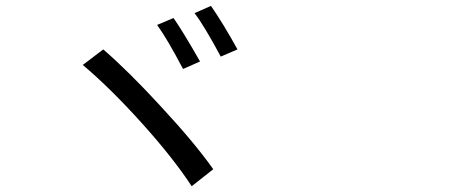

<svg xmlns="http://www.w3.org/2000/svg" viewBox="-20 -730 1540 651"><path d="M629.9 -98.6Q567.4 -194.3 460 -313.5Q353.5 -431.6 260.7 -509.8L330.1 -562.5Q416 -488.3 525.4 -369.1Q639.6 -246.1 703.1 -156.2ZM600.6 -496.1Q547.9 -596.7 512.7 -645.5L568.4 -668.9Q603.5 -618.2 658.2 -521.5ZM728.5 -538.1Q671.9 -643.6 639.6 -685.5L695.3 -710Q737.3 -649.4 785.2 -562.5Z"/></svg>

Font: Bpmf GenYo Gothic R
Style: R
Weight: 400
Foundry: But Ko
Version: Version 1.320